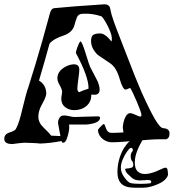

<svg xmlns="http://www.w3.org/2000/svg" viewBox="-45 -671 822 896"><path d="M14 1Q-25 2 -25 -23Q-25 -44 -3 -52Q24 -60 29 -69Q38 -85 45.5 -109.5Q53 -134 60 -165Q69 -203 76 -228Q83 -253 87 -263Q95 -288 121.5 -374.5Q148 -461 188 -609Q194 -632 209 -633Q287 -641 443 -651Q462 -651 468 -636Q470 -628 471.5 -620.5Q473 -613 475 -605Q484 -574 500 -533Q516 -492 536 -440Q565 -364 585 -314.5Q605 -265 616 -240Q653 -158 677.5 -116Q702 -74 716 -73Q746 -71 746 -49V-46Q746 -26 730 -21H695Q677 -21 650.5 -19Q624 -17 589 -14Q552 -11 524 -9Q496 -7 478 -7Q455 -7 436 -21Q414 -38 412 -63Q412 -66 418 -73Q424 -80 430.5 -86Q437 -92 439 -92Q443 -92 445.5 -83.5Q448 -75 452.5 -65.5Q457 -56 467 -52Q468 -52 471.5 -51.5Q475 -51 480 -51Q488 -51 501 -51.5Q514 -52 531 -53L528 -75Q528 -85 531.5 -100.5Q535 -116 542.5 -129Q550 -142 562 -143Q571 -143 587.5 -135Q604 -127 610 -127Q615 -127 615 -136Q615 -141 608.5 -158.5Q602 -176 593 -197.5Q584 -219 575.5 -236.5Q567 -254 563 -260Q559 -260 552 -256.5Q545 -253 541 -253Q528 -253 514 -301Q499 -355 470 -375Q443 -394 428 -403.5Q413 -413 411 -415Q396 -430 388 -445.5Q380 -461 380 -480Q380 -500 388.5 -507Q397 -514 419 -515Q445 -517 475 -477Q477 -483 477 -490Q477 -504 469 -524.5Q461 -545 450 -564.5Q439 -584 430 -594Q389 -609 343 -607Q320 -607 313 -587.5Q306 -568 301 -549Q290 -518 251 -505Q203 -489 186 -467Q178 -438 166 -395Q154 -352 137 -295Q170 -275 171 -235Q171 -220 152 -186Q134 -155 134 -127Q134 -99 157 -77Q187 -48 194 -38L237 -36Q235 -47 232 -62Q229 -77 226 -96Q225 -108 232 -120Q239 -132 251 -132Q260 -133 277 -129Q294 -125 302 -125L409 -128Q422 -128 422 -122Q422 -96 360 -90H277L278 -80Q279 -73 275.5 -54.5Q272 -36 265.5 -20.5Q259 -5 250 -5H249Q244 -5 242 -13Q193 -3 142 -1Q129 -3 110.5 -3.5Q92 -4 69 -5Q51 -4 14 1ZM301 -157Q277 -157 259 -171Q241 -185 241 -210Q241 -217 243 -227.5Q245 -238 245 -243Q244 -255 234 -272.5Q224 -290 223 -302Q221 -331 247 -351Q259 -360 271.5 -365Q284 -370 299 -371Q325 -371 325 -347Q325 -336 322.5 -317.5Q320 -299 318 -282Q316 -265 316 -255Q318 -241 326 -241Q333 -245 343.5 -249Q354 -253 368 -257V-263Q368 -286 354 -326Q340 -366 309 -424Q309 -428 313 -441Q317 -454 322.5 -466Q328 -478 331 -478Q339 -473 354 -424Q363 -394 368.5 -378Q374 -362 375 -360L401 -310Q412 -291 416 -276.5Q420 -262 420 -254Q420 -229 397 -229Q394 -229 390 -229Q386 -229 381 -230Q382 -197 359 -177Q336 -157 301 -157ZM584 205Q540 205 521.5 186.5Q503 168 503 132Q503 98 513.5 64.5Q524 31 544 5Q564 -21 594 -31Q597 -33 600.5 -33Q604 -33 607 -33Q618 -33 627 -28Q608 1 596 31Q584 61 584 87Q584 116 597 128.5Q610 141 631 141Q655 141 688 127Q705 119 713.5 115.5Q722 112 723 112Q735 109 737 122Q739 135 739 143Q739 153 725 167.5Q711 182 675 195Q646 205 621.5 205Q597 205 584 205ZM613 187Q627 187 639.5 186Q652 185 658 184Q661 179 661 176Q661 169 643 169Q636 169 627 170Q618 171 608 171Q584 171 570.5 159Q557 147 549 139Q542 131 540 123.5Q538 116 542 116Q547 116 559.5 114Q572 112 575 107Q577 103 577 98Q577 86 571 80Q565 74 565 58Q565 45 571 38Q575 34 575 28Q575 23 571.5 20.5Q568 18 563 20Q558 22 547 37.5Q536 53 527.5 73.5Q519 94 519 111Q519 134 534.5 155.5Q550 177 561 182Q568 185 582.5 186Q597 187 613 187Z"/></svg>

Font: Moo Lah Lah
Style: Regular
Weight: 400
Designer: Robert E. Leuschke
Foundry: Robert E. Leuschke
Version: Version 1.010; ttfautohint (v1.8.3)